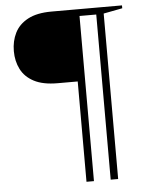

<svg xmlns="http://www.w3.org/2000/svg" viewBox="-56 -731 698 897"><g transform="rotate(-5 293.5 -282.0)"><path d="M338 -685V-349H219.5Q150.5 -349 108.5 -371Q66.5 -393 47.2 -431Q28 -469 28 -516Q28 -563 47 -601.2Q66 -639.5 108.2 -662.2Q150.5 -685 219.5 -685ZM348 121.5H313V-685H435V-653H348ZM461.5 121.5H426.5V-685H550V-671.5L461.5 -654.5Z"/></g></svg>

Font: Newsreader 36pt Light
Style: Regular
Weight: 300
Designer: Hugues Gentile
Foundry: Production Type
Version: Version 1.003